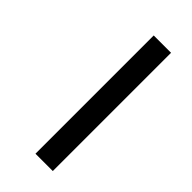

<svg xmlns="http://www.w3.org/2000/svg" viewBox="-223 -700 799 799"><g transform="rotate(45 177.0 -300.0)"><path d="M270 48H168V-648H270Z"/></g></svg>

Font: Arya
Style: Regular
Weight: 400
Designer: Eduardo Rodriguez Tunni, Modular Infotech
Foundry: Eduardo Rodriguez Tunni, Modular Infotech
Version: Version 1.002